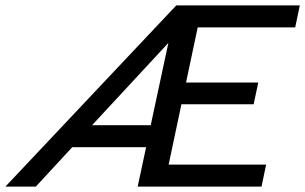

<svg xmlns="http://www.w3.org/2000/svg" viewBox="-72 -687 1124 707"><path d="M-52 0 577 -667H1032L1015 -586H656L613 -383H879L862 -303H596L549 -81H908L891 0H435L466 -145H194L60 0ZM267 -226H483L548 -529Z"/></svg>

Font: Atkinson Hyperlegible
Style: Italic
Weight: 400
Italic angle: -12°
Designer: Elliott Scott, Megan Eiswerth, Linus Boman, Theodore Petrosky
Foundry: Braille Institute
Version: Version 1.006; ttfautohint (v1.8.3)